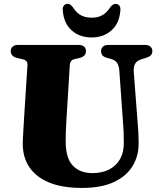

<svg xmlns="http://www.w3.org/2000/svg" viewBox="-20 -926 802 966"><path d="M599 -307.5 580.5 -568.5Q579 -595 569 -609.5Q559 -624 538.5 -629.5L521.5 -634Q503.5 -638.5 496 -646.8Q488.5 -655 488.5 -669Q488.5 -683 498 -691.5Q507.5 -700 525 -700H709.5Q727 -700 736.8 -691.5Q746.5 -683 746.5 -669Q746.5 -655 738.2 -647.2Q730 -639.5 712.5 -634L696.5 -629.5Q669 -621.5 660 -605.5Q651 -589.5 653 -563.5L672.5 -309.5Q675 -283 676.2 -257.8Q677.5 -232.5 677.5 -205.5Q678 -141.5 647.2 -90.8Q616.5 -40 553.5 -10.2Q490.5 19.5 392 19.5Q292.5 19.5 226.5 -8Q160.5 -35.5 127.2 -85.8Q94 -136 94.5 -204.5Q94.5 -214 95.2 -228.2Q96 -242.5 97.2 -265.2Q98.5 -288 100.5 -322L118 -596.5Q119 -610.5 113 -618Q107 -625.5 89 -629L68 -634Q34 -641.5 34 -669Q34 -683 43.8 -691.5Q53.5 -700 71 -700H375.5Q393.5 -700 403 -691.5Q412.5 -683 412.5 -669Q412.5 -655 404.5 -646.8Q396.5 -638.5 379 -634L357 -629Q344 -626.5 338 -618.8Q332 -611 331 -597L314 -320Q312 -288.5 311.2 -262Q310.5 -235.5 310.5 -216.5Q310 -131.5 346 -93.2Q382 -55 445 -55Q494 -55 529.5 -73.5Q565 -92 584.2 -126Q603.5 -160 603 -207Q603 -242.5 601.8 -265Q600.5 -287.5 599 -307.5ZM441 -837Q473 -837 495.2 -849.8Q517.5 -862.5 534 -888.5Q541 -897.5 547.5 -902Q554 -906.5 561 -906.5Q574 -906.5 580.8 -897.2Q587.5 -888 585.5 -872.5Q580.5 -808 540.5 -772.8Q500.5 -737.5 441 -737.5Q381 -737.5 341 -772.8Q301 -808 296 -872.5Q294 -888 300.8 -897.2Q307.5 -906.5 320 -906.5Q328 -906.5 334.2 -902Q340.5 -897.5 347.5 -888.5Q364.5 -861.5 387.2 -849.2Q410 -837 441 -837Z"/></svg>

Font: Fraunces ExtraBold
Style: Regular
Weight: 800
Version: Version 1.000;[b76b70a41]